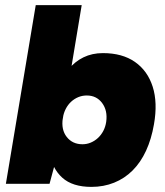

<svg xmlns="http://www.w3.org/2000/svg" viewBox="-20 -720 646 752"><path d="M3 0 120 -700H300L199 -93L174 0ZM383 -512Q459 -512 508.5 -477.5Q558 -443 578 -380.5Q598 -318 583 -233Q573 -175 552 -129.5Q531 -84 499.5 -52.5Q468 -21 427 -4.5Q386 12 338 12Q264 12 224 -24Q184 -60 173.5 -123Q163 -186 177 -267Q187 -325 204.5 -370.5Q222 -416 247.5 -447.5Q273 -479 307 -495.5Q341 -512 383 -512ZM320 -346Q302 -346 286.5 -339.5Q271 -333 258.5 -321.5Q246 -310 237.5 -293.5Q229 -277 226 -257Q219 -212 241.5 -183.5Q264 -155 303 -155Q320 -155 335.5 -161.5Q351 -168 363.5 -179.5Q376 -191 384.5 -207Q393 -223 396 -243Q402 -287 380 -316.5Q358 -346 320 -346Z"/></svg>

Font: Figtree Black
Style: Italic
Weight: 900
Italic angle: -9.5°
Foundry: Erik Kennedy
Version: Version 2.001;gftools[0.9.30]